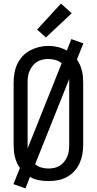

<svg xmlns="http://www.w3.org/2000/svg" viewBox="-20 -1002 540 1071"><path d="M122 49 55 25 91 -65Q81 -79 74 -95Q67 -111 63 -127.5Q59 -144 57.5 -161Q56 -178 56 -195V-540Q56 -567 60.5 -593.5Q65 -620 76 -644Q87 -668 105.5 -688Q124 -708 147.5 -720.5Q171 -733 197 -739.5Q223 -746 250 -746Q277 -746 303 -739.5Q329 -733 353 -720L378 -784L445 -760L409 -670Q419 -656 426 -640Q433 -624 437 -607.5Q441 -591 442.5 -574Q444 -557 444 -540V-195Q444 -168 439.5 -142Q435 -116 424 -91.5Q413 -67 394.5 -47Q376 -27 353 -14.5Q330 -2 303.5 3Q277 8 250 8Q223 8 196.5 3Q170 -2 147 -15ZM134 -174 324 -649Q309 -662 289 -667.5Q269 -673 248 -673Q232 -673 215.5 -669Q199 -665 185 -656Q171 -647 161 -633.5Q151 -620 144.5 -605Q138 -590 136 -573.5Q134 -557 134 -540V-195Q134 -190 134 -184.5Q134 -179 134 -174ZM250 -62Q267 -62 283.5 -65.5Q300 -69 314 -78Q328 -87 338.5 -100.5Q349 -114 355.5 -129.5Q362 -145 364 -161.5Q366 -178 366 -195V-540Q366 -545 366 -550.5Q366 -556 366 -561L176 -86Q191 -73 210.5 -67.5Q230 -62 250 -62ZM236 -793 187 -837 320 -982 380 -928Z"/></svg>

Font: Zed Sans
Style: Regular
Weight: 400
Designer: Belleve Invis
Foundry: Belleve Invis
Version: Version 1.0.0; ttfautohint (v1.8.4)